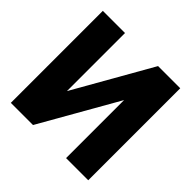

<svg xmlns="http://www.w3.org/2000/svg" viewBox="-178 -880 1049 1049"><g transform="rotate(45 346.5 -355.5)"><path d="M470.7 -710.9H642.1V0H470.7V-448.2L215.3 0H43.9V-710.9H215.3V-262.2Z"/></g></svg>

Font: Roboto
Style: Regular
Weight: 900
Designer: Google
Version: Version 2.001171; 2014